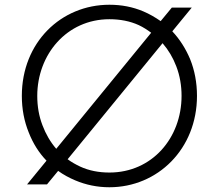

<svg xmlns="http://www.w3.org/2000/svg" viewBox="-20 -777 921 809"><path d="M178 0 225 -57C247 -41 271 -28 297 -17C342 2 390 12 441 12C644 12 810 -149 810 -373C810 -429 800 -481 781 -528C762 -573 737 -612 706 -645L788 -745H704L657 -688C634 -704 610 -718 584 -729C539 -748 492 -757 441 -757C237 -757 72 -598 72 -373C72 -317 82 -266 101 -219C119 -173 144 -133 176 -100L94 0ZM217 -150C192 -179 173 -212 159 -249C144 -288 137 -329 137 -373C137 -547 261 -696 441 -696C486 -696 528 -688 565 -671C584 -662 601 -651 617 -639ZM441 -50C396 -50 355 -58 318 -75C299 -84 281 -94 265 -106L665 -595C690 -566 709 -534 723 -497C738 -458 745 -416 745 -373C745 -196 621 -50 441 -50Z"/></svg>

Font: Plus Jakarta Sans Light
Style: Regular
Weight: 300
Designer: Gumpita Rahayu
Foundry: Tokotype
Version: Version 2.071;gftools[0.9.30]